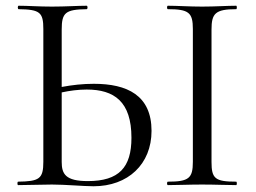

<svg xmlns="http://www.w3.org/2000/svg" viewBox="-20 -645 891 669"><path d="M306 4C426 4 508 -73 508 -189C508 -313 423 -353 307 -353C269 -353 232 -349 195 -342V-542C195 -601 208 -612 282 -613C286 -613 286 -625 282 -625C251 -625 209 -622 161 -622C115 -622 77 -625 45 -625C41 -625 41 -613 45 -613C119 -612 131 -602 131 -544V-81C131 -22 117 -13 43 -12C40 -12 40 0 43 0L161 -2C207 -2 272 4 306 4ZM717 -81V-542C717 -598 730 -613 803 -613C806 -613 806 -625 803 -625C771 -625 731 -622 684 -622C639 -622 598 -625 565 -625C561 -625 561 -613 565 -613C638 -613 652 -601 652 -544V-81C652 -24 638 -12 565 -12C561 -12 561 0 565 0C598 0 639 -2 684 -2C731 -2 770 0 803 0C806 0 806 -12 803 -12C729 -12 717 -23 717 -81ZM195 -81V-323C223 -329 253 -333 282 -333C378 -333 438 -291 438 -165C438 -62 395 -14 286 -14C208 -14 195 -39 195 -81Z"/></svg>

Font: Cormorant Garamond
Style: Regular
Weight: 400
Designer: Christian Thalmann (Catharsis Fonts)
Foundry: Catharsis Fonts
Version: Version 4.002;Glyphs 3.4 (3410)